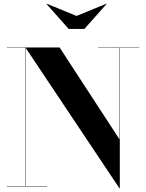

<svg xmlns="http://www.w3.org/2000/svg" viewBox="-20 -1006 788 1036"><path d="M118 -750V-2H234V0H17V-2H116V-748H17V-750ZM731.5 -750V-748H626.5V10H624.5L117 -750H301.5L624.5 -254.5V-748H509.5V-750ZM350.5 -850 230.5 -985 232 -986 393 -920 554 -986 555.5 -985 435.5 -850Z"/></svg>

Font: Bodoni Moda 96pt
Style: Bold
Weight: 700
Version: Version 2.005